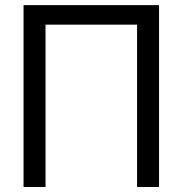

<svg xmlns="http://www.w3.org/2000/svg" viewBox="-20 -748 730 768"><path d="M616.2 -727.5V0H528.3V-649.4H162.1V0H74.2V-727.5Z"/></svg>

Font: Inter Display
Style: Regular
Weight: 400
Designer: Rasmus Andersson
Foundry: rsms
Version: Version 4.000;git-37864ae